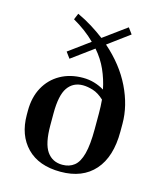

<svg xmlns="http://www.w3.org/2000/svg" viewBox="-113 -834 788 928"><g transform="rotate(15 280.5 -370.0)"><path d="M507 -252Q507 -126 447 -58Q387 10 277 10Q168 10 108.5 -51Q49 -112 49 -214V-234Q49 -302 76.5 -352Q104 -402 153 -429.5Q202 -457 266 -457Q296 -457 323 -449Q350 -441 373 -427Q363 -477 342.5 -523Q322 -569 287 -609L178 -529L156 -559L261 -636Q215 -682 150 -719L163 -750Q202 -732 236.5 -710.5Q271 -689 301 -666L416 -750L438 -720L331 -641Q418 -565 462.5 -473.5Q507 -382 507 -292ZM172 -194Q172 -103 199.5 -64Q227 -25 277 -25Q312 -25 336 -44Q360 -63 372 -108.5Q384 -154 384 -232V-312Q384 -346 381 -379Q353 -405 325.5 -413.5Q298 -422 275 -422Q226 -422 199 -383.5Q172 -345 172 -254Z"/></g></svg>

Font: Inria Serif
Style: Bold
Weight: 700
Designer: Black Foundry Team
Foundry: Black Foundry
Version: Version 1.000; ttfautohint (v1.8.3)